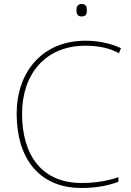

<svg xmlns="http://www.w3.org/2000/svg" viewBox="-20 -927 654 957"><path d="M386 -907C366 -907 361 -892 361 -876C361 -859 366 -845 386 -845C410 -845 413 -859 413 -876C413 -892 410 -907 386 -907ZM405 -699C460 -699 516 -692 573 -662L583 -687C528 -712 470 -724 405 -724C191 -724 63 -568 63 -360C63 -139 174 10 386 10C465 10 526 -4 570 -21V-44C522 -27 463 -15 386 -15C189 -15 90 -153 90 -360C90 -555 204 -699 405 -699Z"/></svg>

Font: Noto Sans Sinhala Thin
Style: Regular
Weight: 100
Designer: Jelle Bosma - Monotype Design Team
Foundry: Monotype Imaging Inc.
Version: Version 2.006